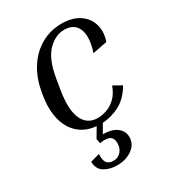

<svg xmlns="http://www.w3.org/2000/svg" viewBox="-177 -605 839 928"><g transform="rotate(-30 242.5 -141.0)"><path d="M322 133Q322 173 287.5 198Q253 223 203 223Q163 223 133 205Q103 187 102 145L153 131Q151 166 162.5 180.5Q174 195 198 195Q225 195 241 176Q257 157 257 131Q257 109 247 97.5Q237 86 208 86Q203 86 196 87Q189 88 184 89L179 63L211 9Q153 4 114.5 -30Q76 -64 62 -121.5Q48 -179 61 -254L65 -276Q78 -344 112 -395.5Q146 -447 197 -476Q248 -505 311 -505Q370 -505 408 -480Q446 -455 459 -413Q472 -371 455 -320L374 -304Q400 -384 381.5 -428.5Q363 -473 307 -473Q257 -473 215 -429.5Q173 -386 157 -289L147 -229Q130 -125 154.5 -73.5Q179 -22 237 -22Q260 -22 286.5 -31Q313 -40 336.5 -62.5Q360 -85 374 -124L420 -98Q387 -41 341 -17Q295 7 245 10L217 58Q267 58 294.5 79Q322 100 322 133Z"/></g></svg>

Font: Inria Serif
Style: Italic
Weight: 400
Italic angle: -10°
Designer: Black Foundry Team
Foundry: Black Foundry
Version: Version 1.000; ttfautohint (v1.8.3)